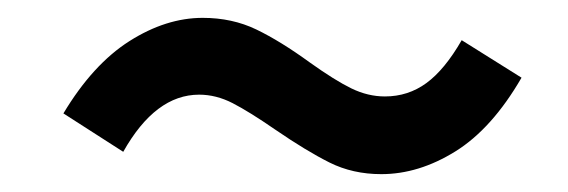

<svg xmlns="http://www.w3.org/2000/svg" viewBox="-20 -471 636 215"><path d="M288 -326Q259 -346 240.5 -355.5Q222 -365 203 -365Q154 -365 118 -301L51 -344Q84 -399 125 -425Q166 -451 207 -451Q240 -451 267 -438Q294 -425 327 -401Q355 -381 373.5 -372Q392 -363 411 -363Q437 -363 457.5 -378Q478 -393 497 -426L564 -384Q531 -327 490 -301.5Q449 -276 407 -276Q375 -276 349 -289Q323 -302 288 -326Z"/></svg>

Font: Nebula Sans Semibold
Style: Regular
Weight: 600
Italic angle: -9°
Designer: Paul D. Hunt for Adobe (as Source Sans)
Foundry: Nebula Entertainment & Broadcasting LLC
Version: Version 1.010